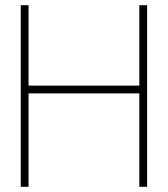

<svg xmlns="http://www.w3.org/2000/svg" viewBox="-20 -720 647 740"><path d="M547 -700V0H517V-360H90V0H60V-700H90V-390H517V-700Z"/></svg>

Font: Urbanist
Style: Regular
Weight: 400
Designer: Corey Hu
Foundry: Corey Hu
Version: Version 1.2; befe77262ef67d88f1d94aa3d2e49ef1327b4483